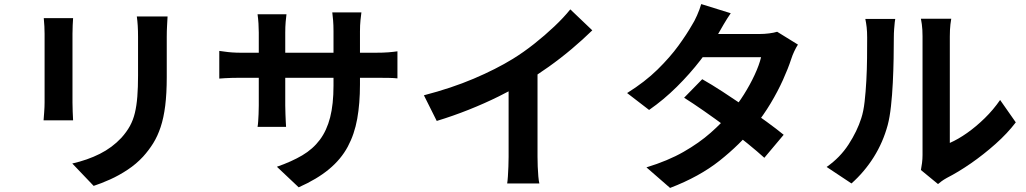

<svg xmlns="http://www.w3.org/2000/svg" viewBox="-20 -857 5040 943"><path d="M803 -776Q802 -755 800.5 -730.5Q799 -706 799 -676Q799 -650 799 -613Q799 -576 799 -539.5Q799 -503 799 -478Q799 -398 791.5 -338Q784 -278 769 -233Q754 -188 732.5 -153.5Q711 -119 683 -88Q650 -52 607 -23.5Q564 5 520.5 24.5Q477 44 440 56L335 -54Q410 -71 470.5 -101.5Q531 -132 576 -180Q602 -209 618 -238Q634 -267 642.5 -302.5Q651 -338 654.5 -383Q658 -428 658 -486Q658 -512 658 -548Q658 -584 658 -619Q658 -654 658 -676Q658 -706 656.5 -730.5Q655 -755 652 -776ZM339 -768Q338 -750 337 -732.5Q336 -715 336 -691Q336 -680 336 -655Q336 -630 336 -596.5Q336 -563 336 -526.5Q336 -490 336 -456Q336 -422 336 -394.5Q336 -367 336 -353Q336 -334 337 -309Q338 -284 339 -266H194Q195 -280 197 -306Q199 -332 199 -354Q199 -368 199 -395Q199 -422 199 -456.5Q199 -491 199 -527.5Q199 -564 199 -597Q199 -630 199 -655Q199 -680 199 -691Q199 -705 198 -727.5Q197 -750 195 -768Z M1748 -442Q1748 -349 1734.5 -273.5Q1721 -198 1688 -136.5Q1655 -75 1596 -26Q1537 23 1447 63L1340 -38Q1412 -63 1464.5 -94Q1517 -125 1551 -170.5Q1585 -216 1601.5 -280.5Q1618 -345 1618 -437V-703Q1618 -734 1616 -757.5Q1614 -781 1612 -796H1755Q1753 -781 1750.5 -757.5Q1748 -734 1748 -703ZM1387 -787Q1385 -773 1383 -749.5Q1381 -726 1381 -697V-339Q1381 -317 1382 -296.5Q1383 -276 1383.5 -260.5Q1384 -245 1385 -234H1245Q1247 -245 1248 -260.5Q1249 -276 1250 -296.5Q1251 -317 1251 -339V-697Q1251 -719 1249.5 -742Q1248 -765 1245 -787ZM1057 -607Q1067 -606 1083 -603.5Q1099 -601 1120 -599.5Q1141 -598 1166 -598H1822Q1862 -598 1887 -600Q1912 -602 1932 -605V-472Q1916 -474 1889 -474.5Q1862 -475 1822 -475H1166Q1141 -475 1120.5 -474.5Q1100 -474 1084.5 -473Q1069 -472 1057 -471Z M2062 -389Q2197 -424 2306.5 -470.5Q2416 -517 2499 -568Q2551 -600 2603.5 -641.5Q2656 -683 2702.5 -727Q2749 -771 2781 -811L2889 -708Q2843 -663 2788.5 -617Q2734 -571 2675 -529Q2616 -487 2558 -452Q2501 -419 2430.5 -384Q2360 -349 2282 -318Q2204 -287 2125 -263ZM2478 -504 2620 -537V-87Q2620 -65 2621 -39Q2622 -13 2624 9.5Q2626 32 2629 44H2471Q2473 32 2474.5 9.5Q2476 -13 2477 -39Q2478 -65 2478 -87Z M3429 -468Q3475 -442 3529.5 -406.5Q3584 -371 3640 -333Q3696 -295 3745.5 -259Q3795 -223 3829 -195L3734 -82Q3701 -112 3652.5 -151.5Q3604 -191 3548 -232.5Q3492 -274 3437.5 -312Q3383 -350 3340 -377ZM3899 -638Q3890 -624 3881 -605Q3872 -586 3866 -567Q3851 -521 3825.5 -464.5Q3800 -408 3765 -349.5Q3730 -291 3685 -235Q3614 -147 3514.5 -68Q3415 11 3271 66L3155 -35Q3260 -67 3337 -111Q3414 -155 3470.5 -205Q3527 -255 3569 -305Q3603 -344 3633.5 -392.5Q3664 -441 3686.5 -489.5Q3709 -538 3718 -576H3380L3426 -690H3710Q3734 -690 3757.5 -693Q3781 -696 3797 -701ZM3569 -792Q3551 -766 3533.5 -736Q3516 -706 3507 -690Q3473 -630 3421 -562.5Q3369 -495 3304.5 -431Q3240 -367 3168 -317L3060 -400Q3148 -455 3209.5 -515.5Q3271 -576 3312 -632.5Q3353 -689 3378 -733Q3390 -751 3403.5 -781.5Q3417 -812 3424 -837Z M4503 -22Q4506 -37 4508.5 -56.5Q4511 -76 4511 -96Q4511 -107 4511 -140Q4511 -173 4511 -220Q4511 -267 4511 -321.5Q4511 -376 4511 -432Q4511 -488 4511 -537.5Q4511 -587 4511 -624.5Q4511 -662 4511 -679Q4511 -713 4507.5 -738Q4504 -763 4503 -765H4652Q4651 -763 4648 -737.5Q4645 -712 4645 -678Q4645 -661 4645 -627.5Q4645 -594 4645 -550.5Q4645 -507 4645 -458Q4645 -409 4645 -361.5Q4645 -314 4645 -271.5Q4645 -229 4645 -199Q4645 -169 4645 -155Q4686 -173 4730 -204Q4774 -235 4816.5 -276.5Q4859 -318 4892 -366L4969 -256Q4928 -202 4869.5 -150Q4811 -98 4749 -55Q4687 -12 4630 17Q4614 26 4604 33.5Q4594 41 4587 47ZM4040 -37Q4106 -83 4148 -148Q4190 -213 4210 -276Q4221 -309 4226.5 -357.5Q4232 -406 4235 -461.5Q4238 -517 4238.5 -571.5Q4239 -626 4239 -672Q4239 -702 4236.5 -723.5Q4234 -745 4230 -764H4377Q4376 -762 4374.5 -747.5Q4373 -733 4371.5 -713.5Q4370 -694 4370 -673Q4370 -629 4369 -570.5Q4368 -512 4365 -451Q4362 -390 4356 -335.5Q4350 -281 4340 -243Q4317 -158 4271.5 -85.5Q4226 -13 4162 44Z"/></svg>

Font: Farlight84_Sys_V01
Style: Bold
Weight: 700
Designer: Monotype Design Team, Nadine Chahine and Nizar Qandah
Foundry: Monotype Imaging Inc.
Version: Version 2.004;October 31, 2024;FontCreator 14.0.0.2814 64-bi